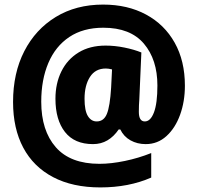

<svg xmlns="http://www.w3.org/2000/svg" viewBox="-20 -743 864 838"><path d="M787 -369Q787 -300 766 -242Q745 -184 706.5 -149Q668 -114 616 -114Q579 -114 549.5 -130.5Q520 -147 505 -178H498Q477 -147 449 -130.5Q421 -114 386 -114Q305 -114 263.5 -167Q222 -220 222 -312Q222 -379 248 -431.5Q274 -484 323 -514Q372 -544 441 -544Q481 -544 523 -535.5Q565 -527 597 -514L588 -308Q587 -298 586.5 -283.5Q586 -269 586 -255Q586 -213 612 -213Q637 -213 652 -252.5Q667 -292 667 -370Q667 -483 608 -552.5Q549 -622 431 -622Q343 -622 282.5 -581.5Q222 -541 191 -468Q160 -395 160 -299Q160 -173 223.5 -100.5Q287 -28 414 -28Q465 -28 525 -40.5Q585 -53 640 -75V32Q542 75 418 75Q297 75 211.5 30Q126 -15 81.5 -98.5Q37 -182 37 -298Q37 -424 86 -519.5Q135 -615 223.5 -669Q312 -723 430 -723Q537 -723 617.5 -679.5Q698 -636 742.5 -556.5Q787 -477 787 -369ZM349 -312Q349 -260 363.5 -236.5Q378 -213 402 -213Q433 -213 446.5 -246Q460 -279 465 -360L469 -440Q454 -444 442 -444Q396 -444 372.5 -407Q349 -370 349 -312Z"/></svg>

Font: Noto Sans Oriya Cond Blk
Style: Regular
Weight: 900
Width: 3
Designer: Amélie Bonet and Sol Matas
Foundry: Google LLC
Version: Version 2.006; ttfautohint (v1.8.4.7-5d5b)